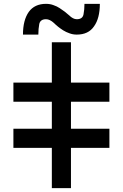

<svg xmlns="http://www.w3.org/2000/svg" viewBox="-20 -980 640 1000"><path d="M549.8 -549.8Q483.4 -549.8 349.6 -549.8Q349.6 -620.1 349.6 -759.8Q316.4 -759.8 250 -759.8Q250 -690.4 250 -549.8Q183.6 -549.8 49.8 -549.8Q49.8 -516.6 49.8 -450.2Q116.2 -450.2 250 -450.2Q250 -403.3 250 -309.6Q183.6 -309.6 49.8 -309.6Q49.8 -276.4 49.8 -210Q116.2 -210 250 -210Q250 -139.6 250 0Q283.2 0 349.6 0Q349.6 -70.3 349.6 -210Q417 -210 549.8 -210Q549.8 -243.2 549.8 -309.6Q483.4 -309.6 349.6 -309.6Q349.6 -356.4 349.6 -450.2Q417 -450.2 549.8 -450.2Q549.8 -483.4 549.8 -549.8ZM500 -960Q473.6 -960 419.9 -960Q419.9 -929.7 415 -905.3Q410.2 -879.9 379.9 -879.9Q360.4 -879.9 339.8 -900.4Q318.4 -919.9 291 -937.5Q276.4 -947.3 258.8 -953.1Q241.2 -960 219.7 -960Q160.2 -960 129.9 -918Q99.6 -875 99.6 -799.8Q127 -799.8 179.7 -799.8Q179.7 -830.1 184.6 -855.5Q190.4 -879.9 219.7 -879.9Q239.3 -879.9 260.7 -860.4Q281.2 -839.8 308.6 -822.3Q324.2 -812.5 341.8 -806.6Q359.4 -799.8 379.9 -799.8Q440.4 -799.8 469.7 -842.8Q500 -884.8 500 -960Z"/></svg>

Font: Alibu-Mazigh Belkasim 1
Style: Bold
Weight: 400
Designer: Mazigh Moubarik Belkasim
Version: Version 1.0